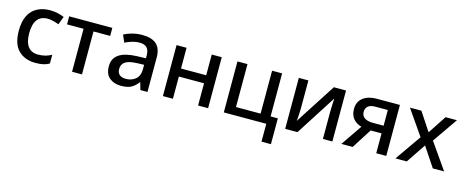

<svg xmlns="http://www.w3.org/2000/svg" viewBox="-41 -1161 4716 1961"><g transform="rotate(15 2317.0 -180.0)"><path d="M299.8 9.8C365.7 9.8 407.2 0 445.8 -22.9V-115.2C407.2 -93.8 363.3 -79.1 303.2 -79.1C209.5 -79.1 161.1 -144 161.1 -267.1C161.1 -395 210 -459 307.1 -459C344.2 -459 388.7 -446.3 425.8 -432.1L458 -518.1C423.3 -533.7 368.2 -548.8 308.1 -548.8C258.8 -548.8 214.8 -539.1 176.3 -519.5C99.1 -480.5 51.8 -399.4 51.8 -266.1C51.8 -170.9 74.7 -101.1 120.1 -56.6C165.5 -12.2 225.1 9.8 299.8 9.8Z M967.3 -539.1H511.2V-454.1H686V0H791V-454.1H967.3Z M1281.2 -548.8C1209 -548.8 1141.1 -528.8 1090.3 -502L1124 -424.8C1170.9 -447.8 1221.7 -465.8 1276.4 -465.8C1341.3 -465.8 1379.4 -436.5 1379.4 -357.9V-328.1L1287.1 -325.2C1115.2 -319.3 1034.2 -262.2 1034.2 -152.8C1034.2 -96.7 1050.3 -55.7 1082.5 -29.8C1114.3 -3.4 1154.8 9.8 1203.1 9.8C1248.5 9.8 1284.2 2.9 1310.1 -10.7C1335.4 -23.9 1359.9 -45.4 1383.3 -75.2H1387.2L1408.2 0H1483.4V-365.2C1483.4 -491.7 1416 -548.8 1281.2 -548.8ZM1378.4 -258.8V-211.9C1378.4 -165.5 1364.7 -130.4 1336.9 -106.9C1309.1 -83.5 1274.9 -71.8 1233.4 -71.8C1180.2 -71.8 1143.1 -95.7 1143.1 -151.9C1143.1 -184.1 1154.8 -209 1178.7 -226.6C1202.6 -244.1 1245.1 -254.4 1306.2 -256.8Z M1646.5 -539.1V0H1752.4V-234.9H2018.6V0H2124.5V-539.1H2018.6V-319.8H1752.4V-539.1Z M2839.4 -84H2762.7V-539.1H2656.7V-85H2396.5V-539.1H2290.5V0H2739.7V189H2839.4Z M3040.5 -539.1H2939.5V0H3069.3L3344.2 -429.2C3342.3 -402.3 3338.4 -323.2 3338.4 -287.1V0H3438.5V-539.1H3309.6L3032.2 -108.9C3036.6 -133.3 3040.5 -215.3 3040.5 -245.1Z M3786.6 -210H3902.3V0H4008.3V-539.1H3764.6C3704.6 -539.1 3656.2 -525.4 3620.1 -497.6C3583.5 -469.7 3565.4 -430.2 3565.4 -377.9C3565.4 -283.7 3623.5 -239.7 3685.5 -222.2L3533.7 0H3653.3ZM3668.5 -377C3668.5 -399.9 3676.3 -418.9 3692.4 -434.1C3708.5 -449.2 3734.9 -457 3771.5 -457H3902.3V-291H3789.6C3713.4 -291 3668.5 -319.8 3668.5 -377Z M4105.5 0H4225.1L4363.3 -206.1L4500.5 0H4620.1L4428.2 -274.9L4611.3 -539.1H4491.2L4363.3 -345.2L4235.4 -539.1H4114.3L4297.4 -274.9Z"/></g></svg>

Font: Noto Reveo Sans
Style: Regular
Weight: 500
Designer: Monotype Design Team
Foundry: Monotype Imaging Inc.
Version: Version 2.007